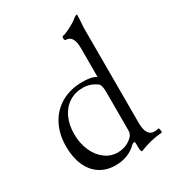

<svg xmlns="http://www.w3.org/2000/svg" viewBox="-179 -825 850 941"><g transform="rotate(-30 245.5 -355.0)"><path d="M476.1 -22Q476.1 -15.1 473.1 -15.1Q436 -11.7 408.4 -4.9Q380.9 2 345.7 15.6Q342.8 15.6 340.6 8.8Q338.4 2 338.4 -8.8V-30.8Q338.4 -42 333 -42Q326.2 -42 319.3 -35.2Q272.9 11.2 199.2 11.2Q148.9 11.2 111.6 -13.2Q74.2 -37.6 54.2 -83Q34.2 -128.4 34.2 -189.9Q34.2 -259.8 62.3 -313Q90.3 -366.2 141.6 -395.5Q192.9 -424.8 259.8 -424.8Q288.1 -424.8 305.9 -421.1Q323.7 -417.5 338.4 -408.7V-573.2Q338.4 -644 293.5 -644Q290.5 -644 288.8 -647.5Q287.1 -650.9 287.1 -656.2Q287.1 -661.1 288.8 -664.6Q290.5 -668 293.5 -668Q303.2 -668 334 -683.6Q364.7 -699.2 379.4 -711.4Q387.7 -718.3 393.6 -721.4Q399.4 -724.6 402.3 -724.6Q404.3 -724.6 404.3 -722.7Q404.3 -704.6 401.9 -672.9Q400.4 -659.2 400.4 -645V-112.8Q400.4 -75.7 411.9 -56.6Q423.3 -37.6 444.8 -37.6Q458 -37.6 470.7 -40.5Q472.7 -41 474.4 -34.4Q476.1 -27.8 476.1 -22ZM240.7 -38.1Q259.3 -38.1 277.3 -43.7Q295.4 -49.3 310.5 -60.1Q338.4 -79.1 338.4 -105V-321.8Q338.4 -363.3 326.7 -372.1Q291.5 -398.9 248.5 -398.9Q204.1 -398.9 170.2 -377Q136.2 -355 117.7 -315.2Q99.1 -275.4 99.1 -223.1Q99.1 -170.9 117.7 -128.7Q136.2 -86.4 168.5 -62.3Q200.7 -38.1 240.7 -38.1Z"/></g></svg>

Font: JuniusX Light
Style: Regular
Weight: 300
Designer: Peter S. Baker
Foundry: Briery Creek Software
Version: Version 1.008